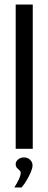

<svg xmlns="http://www.w3.org/2000/svg" viewBox="-20 -654 213 844"><path d="M49 0V-634H124V0ZM43 170Q55 151 63 134Q71 117 71 105Q71 99 65.5 94.5Q60 90 54.5 84Q49 78 49 67Q49 56 59.5 47Q70 38 85 38Q102 38 112.5 48.5Q123 59 123 73Q123 85 115.5 102.5Q108 120 97.5 138Q87 156 75 170Z"/></svg>

Font: Alumni Sans Thin Medium
Style: Regular
Weight: 500
Version: Version 1.018